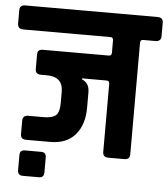

<svg xmlns="http://www.w3.org/2000/svg" viewBox="-82 -670 726 828"><g transform="rotate(5 280.5 -256.5)"><path d="M265 -331V-327Q298 -314 298 -273V-207Q298 -133 260.5 -89.5Q223 -46 153 -46H48Q24 -46 24 -69V-126Q24 -150 48 -150H114Q161 -150 174 -171Q183 -187 183 -218V-265Q183 -331 113 -331H87Q63 -331 63 -354V-418Q63 -439 86 -439H372Q384 -439 384 -453V-505Q384 -518 374 -519H-6Q-30 -519 -30 -543V-600Q-30 -623 -6 -623H567Q591 -623 591 -600V-543Q591 -519 567 -519H513Q501 -519 501 -505V-23Q501 0 477 0H408Q384 0 384 -23V-317Q384 -331 372 -331ZM139 22V87Q139 110 117 110H47Q25 110 25 87V22Q25 0 47 0H117Q139 0 139 22Z"/></g></svg>

Font: Rajdhani
Style: Bold
Weight: 700
Designer: Satya Rajpurohit, Jyotish Sonowal
Foundry: Indian Type Foundry
Version: Version 1.201 February 1, 2022